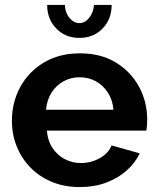

<svg xmlns="http://www.w3.org/2000/svg" viewBox="-20 -750 639 780"><path d="M304.3 10Q240.7 10 189.8 -11.5Q138.8 -33 102.8 -70.3Q66.9 -107.5 47.6 -156.1Q28.3 -204.6 28.3 -258.7Q28.3 -333.6 61.9 -395.8Q95.4 -457.9 157.5 -495.6Q219.6 -533.3 304.8 -533.3Q390.6 -533.3 451.5 -495.5Q512.5 -457.8 545.3 -396.6Q578 -335.5 578 -264.1Q578 -251.8 577 -239.6Q576.1 -227.4 574.6 -219.3H170.5Q173.6 -178.6 193.1 -149.1Q212.7 -119.5 243.3 -103.5Q274 -87.6 308.6 -87.6Q348.9 -87.6 384.7 -107.1Q420.4 -126.5 433.3 -159.2L547.6 -127Q528.8 -87.2 493.5 -56.3Q458.2 -25.4 410.2 -7.7Q362.2 10 304.3 10ZM167 -304.2H441Q437.4 -343.9 418.5 -373.4Q399.6 -403 369.8 -419.5Q340.1 -436.1 303.5 -436.1Q267.4 -436.1 237.6 -419.5Q207.9 -403 189.2 -373.4Q170.6 -343.9 167 -304.2ZM302.6 -656.1Q325.1 -656.1 342 -677.2Q359 -698.3 362 -730H433.6Q433.6 -672.2 396.7 -634.1Q359.9 -596 302.6 -596Q245.8 -596 208.7 -634.1Q171.6 -672.2 171.6 -730H243.8Q243.8 -700.3 261.5 -678.2Q279.3 -656.1 302.6 -656.1Z"/></svg>

Font: Raleway Thin
Style: Regular
Weight: 100
Designer: Matt McInerney, Pablo Impallari, Rodrigo Fuenzalida
Foundry: Matt McInerney, Pablo Impallari, Rodrigo Fuenzalida
Version: Version 4.026